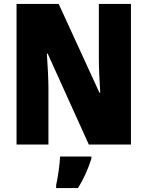

<svg xmlns="http://www.w3.org/2000/svg" viewBox="-20 -734 749 975"><path d="M645 0V-714H482V-436C482 -391 485 -327 489 -263H485L278 -714H64V0H226V-281C226 -325 223 -393 218 -462H222L431 0ZM444 72V61H285C284 100 273 171 265 207V221H376C406 173 427 125 444 72Z"/></svg>

Font: Noto Sans Gurmukhi Condensed Black
Style: Regular
Weight: 900
Width: 3
Designer: Jelle Bosma - Monotype Design Team
Foundry: Monotype Imaging Inc.
Version: Version 2.004